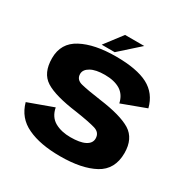

<svg xmlns="http://www.w3.org/2000/svg" viewBox="-164 -864 987 1011"><g transform="rotate(30 329.5 -358.0)"><path d="M334 5C421.5 5 491 -9 542.5 -37C594 -65 620 -112.5 620 -178.5C620 -237 600 -279 560 -304C520 -328.5 456 -346.5 369 -358C315 -365.5 275 -372.5 248.5 -379C222.5 -385 209 -400 209 -423.5C209 -441.5 219.5 -456 240 -467.5C260.5 -479 289 -484.5 325.5 -484.5C364 -484.5 395 -477 419 -462.5C443 -447.5 458.5 -424 465.5 -392L611 -446C597.5 -499.5 568 -538 522.5 -562C477.5 -585.5 412.5 -597.5 328.5 -597.5C241.5 -597.5 171.5 -583.5 119 -555.5C66 -527.5 39.5 -483 39.5 -421.5C39.5 -361.5 58.5 -319.5 97 -295C135.5 -270.5 200 -252.5 291 -240.5C347.5 -232 388 -224 413 -216.5C437.5 -209 450 -193.5 450 -169C450 -150 439.5 -135 419 -124.5C398.5 -114 369 -109 331 -109C294.5 -109 263 -116 236 -131C209.5 -146 192.5 -171.5 186 -206.5L35 -151.5C50.5 -95.5 83.5 -55.5 135.5 -31.5C187 -7 253 5 334 5ZM230.5 -613.5H309.5L428 -719.5H311.5Z"/></g></svg>

Font: Anybody
Style: Bold
Weight: 700
Designer: Tyler Finck
Foundry: Etcetera Type Company
Version: Version 1.110